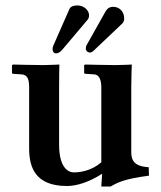

<svg xmlns="http://www.w3.org/2000/svg" viewBox="-20 -673 590 705"><path d="M462 -115V-354C462 -395 464 -436 464 -436C464 -436 425 -434 404 -434C377 -434 293 -436 293 -436L289 -434V-404L293 -402L324 -400C342 -400 352 -384 352 -352V-77C315 -45 273 -40 251 -40C230 -40 197 -58 197 -142V-354C197 -391 198 -436 198 -436C198 -436 154 -434 140 -434C108 -434 29 -436 29 -436L24 -434V-404L27 -402L58 -400C81 -399 87 -382 87 -352V-128C87 -58 110 10 226 10C263 10 308 -5 355 -35L352 12H386C412 -3 436 -16 527 -28L526 -59C472 -62 462 -85 462 -115ZM307 -617C307 -636 287 -653 265 -653C254 -653 240 -651 235 -640L176 -506C174 -501 173 -497 173 -493C173 -483 178 -477 186 -477C193 -477 201 -481 210 -492L302 -601C306 -606 307 -612 307 -617ZM436 -605C436 -629 420 -648 395 -648C376 -648 369 -633 367 -630L299 -509C296 -504 295 -499 295 -495C295 -486 303 -480 310 -480C315 -480 320 -483 325 -488L423 -581C431 -588 436 -593 436 -605Z"/></svg>

Font: Libertinus Serif Semibold
Style: Regular
Weight: 600
Designer: Philipp H. Poll, Khaled Hosny
Foundry: Caleb Maclennan
Version: Version 7.050;RELEASE